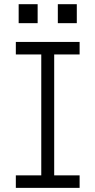

<svg xmlns="http://www.w3.org/2000/svg" viewBox="-20 -909 462 929"><path d="M70.3 -796.9V-888.7H162.1V-796.9ZM259.8 -796.9V-888.7H351.6V-796.9ZM56.6 0V-60.5H179.7V-645.5H56.6V-706.1H365.2V-645.5H242.2V-60.5H365.2V0Z"/></svg>

Font: Kay Pho Du
Style: Regular
Weight: 400
Designer: Victor Gaultney, Khu Oo Reh
Foundry: SIL International
Version: Version 3.000